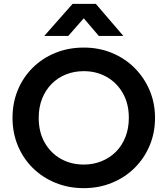

<svg xmlns="http://www.w3.org/2000/svg" viewBox="-20 -962 870 997"><path d="M415 15Q335.5 15 267.8 -12.8Q200 -40.5 150 -90Q100 -139.5 72.5 -206Q45 -272.5 45 -350Q45 -428 72.5 -494.5Q100 -561 150 -610.5Q200 -660 267.8 -687.5Q335.5 -715 415 -715Q494 -715 561.5 -687Q629 -659 679 -609Q729 -559 757 -492.8Q785 -426.5 785 -350Q785 -272.5 757 -206Q729 -139.5 679 -90Q629 -40.5 561.5 -12.8Q494 15 415 15ZM415 -107.5Q464.5 -107.5 507.2 -124.8Q550 -142 581.8 -173.8Q613.5 -205.5 631.2 -250.2Q649 -295 649 -350Q649 -423.5 618 -478Q587 -532.5 534 -562.5Q481 -592.5 415 -592.5Q365 -592.5 322.5 -575.5Q280 -558.5 248.2 -526.5Q216.5 -494.5 198.8 -450Q181 -405.5 181 -350Q181 -276.5 211.8 -222Q242.5 -167.5 295.5 -137.5Q348.5 -107.5 415 -107.5ZM210 -775.5 357 -942H477.5L620.5 -775.5H493L415 -867L334.5 -775.5Z"/></svg>

Font: Geologica Medium
Style: Regular
Weight: 500
Designer: Sindre Bremnes, Frode Helland
Foundry: Monokrom Skriftforlag AS
Version: Version 1.010;gftools[0.9.28]